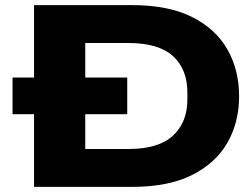

<svg xmlns="http://www.w3.org/2000/svg" viewBox="-20 -730 986 750"><path d="M113 0V-284H29V-427H113V-710H496Q637 -710 729.5 -664Q822 -618 868 -537.5Q914 -457 914 -354Q914 -252 868 -172Q822 -92 729.5 -46Q637 0 496 0ZM313 -148H482Q599 -148 655.5 -200Q712 -252 712 -342V-368Q712 -460 655.5 -511Q599 -562 482 -562H313V-427H477V-284H313Z"/></svg>

Font: Special Gothic Expanded One
Style: Regular
Weight: 400
Designer: Alistair McCready
Foundry: Monolith
Version: Version 1.010; ttfautohint (v1.8.4.7-5d5b)